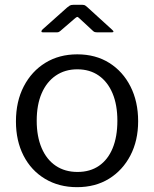

<svg xmlns="http://www.w3.org/2000/svg" viewBox="-20 -765 639 795"><path d="M299 10Q224 10 166.5 -24.5Q109 -59 77.5 -120.5Q46 -182 46 -262Q46 -345 78.5 -407.5Q111 -470 168 -505Q225 -540 300 -540Q376 -540 432.5 -504.5Q489 -469 520.5 -406.5Q552 -344 552 -263Q552 -183 520 -121.5Q488 -60 431.5 -25Q375 10 299 10ZM301 -53Q353 -53 390 -78.5Q427 -104 446.5 -151.5Q466 -199 466 -265Q466 -331 446 -378.5Q426 -426 389 -452Q352 -478 300 -478Q249 -478 211 -452Q173 -426 152.5 -378.5Q132 -331 132 -265Q132 -200 152.5 -152Q173 -104 211 -78.5Q249 -53 301 -53ZM365 -637 311 -687Q303 -695 300 -695Q297 -695 288 -687L230 -637Q225 -633 222 -632Q219 -631 212 -631H158Q152 -631 151.5 -634.5Q151 -638 156 -643L258 -734Q264 -739 269 -742Q274 -745 283 -745H322Q330 -745 334 -741.5Q338 -738 342 -735L443 -643Q457 -631 442 -631H383Q378 -631 373.5 -632Q369 -633 365 -637Z"/></svg>

Font: Libre Franklin
Style: Regular
Weight: 400
Designer: Pablo Impallari, Rodrigo Fuenzalida, Nhung Nguyen
Foundry: Impallari Type
Version: Version 3.000